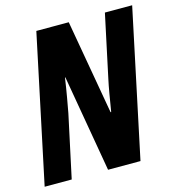

<svg xmlns="http://www.w3.org/2000/svg" viewBox="-110 -806 828 898"><g transform="rotate(-15 303.5 -357.0)"><path d="M127 0 192 -303Q197 -330 205 -375Q213 -420 220 -469H222L303 0H460L611 -714H479L414 -409Q408 -382 401 -341Q394 -300 387 -257H384L304 -714H147L-4 0Z"/></g></svg>

Font: Noto Sans UI Condensed ExtraBold
Style: Italic
Weight: 800
Width: 3
Designer: Monotype Design Team
Foundry: Monotype Imaging Inc.
Version: 1.001